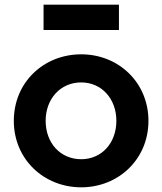

<svg xmlns="http://www.w3.org/2000/svg" viewBox="-20 -788 692 820"><path d="M327 12C485 12 614 -107 614 -272C614 -436 486 -556 327 -556C166 -556 39 -436 39 -272C39 -108 167 12 327 12ZM166 -660H488V-768H166ZM175 -272C175 -366 238 -436 327 -436C414 -436 477 -366 477 -272C477 -177 414 -108 327 -108C238 -108 175 -177 175 -272Z"/></svg>

Font: Mluvka
Style: Bold
Weight: 700
Designer: Modified by Jiří Krblich, Original typeface by Gumpita Rahayu
Foundry: Gumpita Rahayu & Jiří Krblich
Version: Version 2.000;Glyphs 3.1.1 (3134)